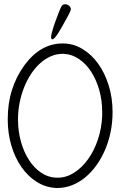

<svg xmlns="http://www.w3.org/2000/svg" viewBox="-20 -890 577 921"><path d="M280.8 -681.6C209.5 -681.6 148.3 -646.8 97.2 -577.1C70.8 -540.7 50.9 -501.1 37.4 -458.3C23.8 -415.4 17.1 -368.3 17.1 -316.9C17.1 -272.9 22.9 -231.4 34.4 -192.1C46 -152.9 62.1 -118.5 82.8 -88.9C103.4 -59.2 127.9 -35.5 156.2 -17.6C184.6 0.3 215.5 10.1 249 11.7H256.3C280.1 11.7 303.1 7.3 325.4 -1.5C347.7 -10.3 368.7 -22.6 388.2 -38.6C407.7 -54.5 425.5 -73.6 441.7 -95.9C457.8 -118.2 471.7 -142.9 483.4 -169.9C495.1 -196.9 504.2 -225.8 510.5 -256.6C516.8 -287.4 520 -319.3 520 -352.5C520 -397.8 513.8 -440.3 501.5 -480.2C489.1 -520.1 472.2 -554.9 450.7 -584.7C429.2 -614.5 403.9 -638.1 374.8 -655.5C345.6 -672.9 314.3 -681.6 280.8 -681.6ZM286.1 -631.8C312.2 -630.5 336.4 -622.2 358.9 -606.9C381.3 -591.6 400.8 -571.4 417.2 -546.1C433.7 -520.9 446.6 -491.6 456.1 -458.3C465.5 -424.9 470.2 -389.6 470.2 -352.5V-335.4C468.6 -295.1 461.8 -256.9 449.7 -220.9C437.7 -185 421.9 -153.4 402.3 -126.2C382.8 -99 360.5 -77.5 335.4 -61.5C310.4 -45.6 284 -37.6 256.3 -37.6H251C224.9 -38.2 200.7 -46.1 178.2 -61C155.8 -76 136.2 -96.2 119.6 -121.6C103 -147 90 -176.4 80.6 -210C71.1 -243.5 66.4 -279.1 66.4 -316.9C66.4 -343.9 68.9 -370.4 74 -396.5C79 -422.5 86.2 -447.2 95.5 -470.5C104.7 -493.7 115.9 -515.3 128.9 -535.2C141.9 -555 156.4 -572.1 172.4 -586.4C188.3 -600.7 205.4 -611.9 223.6 -619.9C241.9 -627.8 260.9 -631.8 280.8 -631.8ZM272 -854C271 -852.1 269.2 -847.9 266.6 -841.6L257.6 -818.6L246.6 -789.6C242.7 -779.1 239.2 -769 236.1 -759C233 -749.1 230.4 -740 228.3 -731.7C226.2 -723.4 225.1 -717 225.1 -712.4C225.1 -704.9 227.1 -701.2 231 -701.2C239.1 -701.2 253.3 -719.1 273.4 -754.9L294.4 -792.2C300.3 -802.5 305.1 -811.2 308.8 -818.4C312.6 -825.5 315.3 -831.4 317.1 -835.9C318.9 -840.5 319.8 -844.1 319.8 -846.7C319.8 -851.9 317.1 -857 311.5 -862.1C306 -867.1 299.2 -869.6 291 -869.6C282.9 -869.6 276.5 -864.4 272 -854Z"/></svg>

Font: Nathan
Style: Regular
Weight: 400
Designer: Peter Wiegel
Foundry: Peter Wiegel
Version: Version 1.001 2009